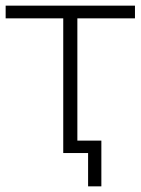

<svg xmlns="http://www.w3.org/2000/svg" viewBox="-21 -542 498 680"><path d="M291 118V0H203V-477H-1V-522H457V-477H253V-44H338V118Z"/></svg>

Font: Montserrat Z Light
Style: Regular
Weight: 300
Designer: Julieta Ulanovsky
Foundry: Julieta Ulanovsky
Version: Version 8.000